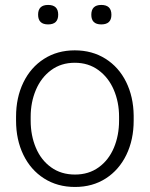

<svg xmlns="http://www.w3.org/2000/svg" viewBox="-20 -740 601 770"><path d="M172.9 -720.2Q213.4 -720.2 213.4 -681.2Q213.4 -642.1 172.9 -642.1Q132.8 -642.1 132.8 -681.2Q132.8 -720.2 172.9 -720.2ZM386.2 -720.2Q426.8 -720.2 426.8 -680.7Q426.8 -642.1 386.2 -642.1Q346.2 -642.1 346.2 -680.7Q346.2 -720.2 386.2 -720.2ZM44.4 -272Q44.4 -348.6 73.7 -409.2Q103 -469.7 156.5 -503.9Q210 -538.1 279.8 -538.1Q349.6 -538.1 403.1 -504.4Q456.5 -470.7 485.8 -411.4Q515.1 -352.1 516.1 -276.9V-256.3Q516.1 -179.7 486.8 -119.1Q457.5 -58.6 404.3 -24.4Q351.1 9.8 280.8 9.8Q210.4 9.8 156.7 -24.4Q103 -58.6 73.7 -119.1Q44.4 -179.7 44.4 -256.3ZM103 -256.3Q103 -196.8 123.8 -147.5Q144.5 -98.1 184.8 -69.1Q225.1 -40 280.8 -40Q335.9 -40 376 -69.1Q416 -98.1 436.8 -147.5Q457.5 -196.8 457.5 -256.3V-272Q457.5 -330.1 436.5 -379.4Q415.5 -428.7 375.2 -458.5Q335 -488.3 279.8 -488.3Q225.1 -488.3 185.1 -458.7Q145 -429.2 124 -379.6Q103 -330.1 103 -271.5Z"/></svg>

Font: Mardoto Light
Style: Regular
Weight: 400
Designer: Christian Robertson, Vahan Hovhannisyan
Foundry: Google
Version: Version 1.000